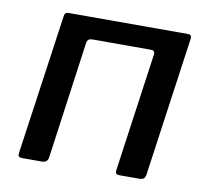

<svg xmlns="http://www.w3.org/2000/svg" viewBox="-65 -602 735 674"><g transform="rotate(10 303.0 -265.0)"><path d="M57 0Q46 0 43 -3.5Q40 -7 41 -16L112 -515Q113 -530 127 -530H554Q566 -530 565 -516L495 -19Q493 -8 488 -4Q483 0 472 0H404Q393 0 390 -3.5Q387 -7 388 -16L447 -435Q449 -443 446 -448Q443 -453 435 -453H227Q218 -453 213 -450Q208 -447 206 -438L148 -19Q145 0 125 0Z"/></g></svg>

Font: Libre Franklin Medium
Style: Italic
Weight: 500
Italic angle: -8°
Designer: Pablo Impallari, Rodrigo Fuenzalida, Nhung Nguyen
Foundry: Impallari Type
Version: Version 3.000